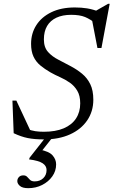

<svg xmlns="http://www.w3.org/2000/svg" viewBox="-20 -719 594 1004"><path d="M485 -593Q452.5 -618.5 424.8 -630Q397 -641.5 352 -641.5Q307 -641.5 275 -626.5Q243 -611.5 226.2 -583Q209.5 -554.5 209.5 -513Q209.5 -471.5 231.2 -447.2Q253 -423 285.8 -406.5Q318.5 -390 350.5 -372.5Q382.5 -355.5 409.2 -333.5Q436 -311.5 452 -279Q468 -246.5 468 -197.5Q468 -136.5 436 -89.5Q404 -42.5 346 -16.2Q288 10 210 10Q160.5 10 125.5 3Q90.5 -4 51.5 -22.5L45 -193H65.5L143 -27L121 -45Q144.5 -36 164.8 -33Q185 -30 209 -30Q271 -30 313.2 -48Q355.5 -66 377.5 -99.5Q399.5 -133 399.5 -178.5Q399.5 -218.5 384.2 -244.2Q369 -270 345 -286.8Q321 -303.5 294 -315.5Q267 -327.5 244 -340.5Q213.5 -358 190.5 -377.2Q167.5 -396.5 155 -423.5Q142.5 -450.5 142.5 -490Q142.5 -544.5 170 -587.5Q197.5 -630.5 248.8 -655.2Q300 -680 371.5 -680Q406 -680 435.5 -675.2Q465 -670.5 502 -656.5L472.5 -657.5L545 -699H553.5L510.5 -468H489.5L457 -636.5ZM127.5 265Q97.5 265 84 253.2Q70.5 241.5 70.5 228Q70.5 216 78.8 207Q87 198 102 198Q115 198 122 205.8Q129 213.5 137 221.5Q145 229.5 161 229.5Q189 229.5 206.2 212.8Q223.5 196 223.5 170Q223.5 148.5 203 134.8Q182.5 121 132 114.5L135 105.5L237.5 -25H274L169 108L186 63Q237 72.5 255.2 93.8Q273.5 115 273.5 140.5Q273.5 175 253.5 203.2Q233.5 231.5 200.5 248.2Q167.5 265 127.5 265Z"/></svg>

Font: Newsreader 18pt
Style: Italic
Weight: 400
Italic angle: -17°
Version: Version 1.003